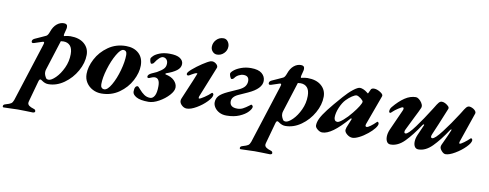

<svg xmlns="http://www.w3.org/2000/svg" viewBox="-181 -1032 4320 1696"><g transform="rotate(10 1979.0 -184.5)"><path d="M-108 273Q-107 260 -88 255Q-52 245 -39 236Q-26 227 -18 204L147 -311Q154 -332 154 -339Q154 -350 140 -346Q115 -339 70 -323Q68 -323 64 -321.5Q60 -320 57 -320Q44 -320 44 -334Q44 -352 72 -363Q78 -365 112 -381L162 -404Q177 -411 189 -446Q205 -492 234 -516Q263 -540 297 -540Q313 -540 321 -533Q329 -526 329 -511Q329 -499 325 -486L316 -451Q314 -441 314 -438Q314 -427 319 -429Q353 -437 374 -437Q453 -437 498 -398.5Q543 -360 543 -299Q543 -227 502 -154Q461 -81 394 -33.5Q327 14 253 14Q224 14 196 -6Q184 -15 178 -15Q169 -15 163 6L111 194Q109 204 109 207Q109 221 122 231.5Q135 242 165 251Q182 255 182 272Q182 277 176 280.5Q170 284 162 284L90 282L26 281Q11 281 -33 283Q-79 285 -99 285Q-104 285 -106.5 281.5Q-109 278 -108 273ZM403 -281Q403 -332 381 -356.5Q359 -381 321 -381Q313 -381 297 -379L212 -111Q208 -100 208 -86Q208 -71 214 -57Q222 -39 228 -32Q234 -25 249 -25Q274 -25 311 -61.5Q348 -98 375.5 -157Q403 -216 403 -281Z M571 -134Q571 -198 608 -269Q645 -340 714 -388.5Q783 -437 873 -437Q944 -437 987 -398Q1030 -359 1030 -289Q1030 -225 993 -154Q956 -83 887 -34.5Q818 14 728 14Q687 14 651 -4.5Q615 -23 593 -56.5Q571 -90 571 -134ZM887 -360Q887 -399 855 -399Q830 -399 796.5 -341.5Q763 -284 739 -204.5Q715 -125 715 -67Q715 -47 724 -37Q733 -27 748 -27Q777 -27 810 -84Q843 -141 865 -220.5Q887 -300 887 -360Z M1007 -52Q1007 -105 1036 -105Q1039 -105 1045.5 -98Q1052 -91 1060 -82Q1082 -56 1106 -39.5Q1130 -23 1160 -23Q1184 -23 1199.5 -50.5Q1215 -78 1215 -138Q1215 -209 1170 -209Q1156 -209 1138.5 -201Q1121 -193 1117 -193Q1104 -193 1104 -204Q1104 -223 1136 -238L1180 -258Q1219 -280 1237 -299Q1255 -318 1255 -347Q1255 -370 1242.5 -383.5Q1230 -397 1211 -397Q1197 -397 1178.5 -380.5Q1160 -364 1141 -334Q1138 -329 1131 -325.5Q1124 -322 1119 -322Q1112 -322 1107.5 -337.5Q1103 -353 1103 -363Q1103 -373 1121.5 -391Q1140 -409 1176.5 -423Q1213 -437 1263 -437Q1327 -437 1357 -417Q1387 -397 1387 -366Q1387 -332 1353.5 -306.5Q1320 -281 1258 -260V-251Q1311 -241 1338.5 -213Q1366 -185 1366 -152Q1366 -120 1330.5 -81Q1295 -42 1244.5 -14Q1194 14 1152 14Q1078 14 1042.5 -6Q1007 -26 1007 -52Z M1430 -44Q1430 -56 1435 -67L1509 -242L1534 -304Q1536 -309 1530 -309Q1521 -309 1508 -302.5Q1495 -296 1485.5 -290.5Q1476 -285 1470 -281Q1462 -276 1455 -276Q1443 -276 1443 -290Q1443 -303 1479 -334Q1515 -365 1561 -395.5Q1607 -426 1631 -434Q1639 -436 1644 -436Q1663 -436 1680 -422.5Q1697 -409 1697 -393L1695 -385L1585 -111Q1583 -107 1583 -99Q1583 -92 1588 -92Q1598 -92 1633 -115.5Q1668 -139 1688 -159Q1691 -162 1692 -162Q1698 -162 1702 -157Q1706 -152 1706 -146Q1706 -122 1669 -83.5Q1632 -45 1581.5 -15.5Q1531 14 1495 14Q1470 14 1450 -5Q1430 -24 1430 -44ZM1619 -562Q1619 -599 1645 -626.5Q1671 -654 1709 -654Q1733 -654 1748 -634Q1763 -614 1763 -589Q1763 -554 1737 -528Q1711 -502 1675 -502Q1652 -502 1635.5 -520Q1619 -538 1619 -562Z M1729 -82Q1729 -117 1750.5 -141.5Q1772 -166 1828 -192L1917 -232Q1957 -250 1972.5 -271.5Q1988 -293 1988 -319Q1988 -366 1939 -366Q1918 -366 1896 -354.5Q1874 -343 1862 -325Q1858 -319 1851.5 -315.5Q1845 -312 1840 -312Q1833 -312 1826 -329Q1819 -346 1819 -356Q1819 -368 1843 -388Q1867 -408 1907 -422.5Q1947 -437 1993 -437Q2060 -437 2091.5 -410.5Q2123 -384 2123 -344Q2123 -274 2004 -220L1924 -184Q1867 -158 1867 -116Q1867 -63 1935 -63Q1962 -63 1984.5 -74.5Q2007 -86 2040 -111Q2042 -112 2045.5 -115.5Q2049 -119 2053 -119Q2057 -119 2062 -113Q2067 -107 2067 -102Q2067 -84 2041 -56Q2015 -28 1966 -7Q1917 14 1851 14Q1814 14 1786.5 -0.5Q1759 -15 1744 -37.5Q1729 -60 1729 -82Z M2018 273Q2019 260 2038 255Q2074 245 2087 236Q2100 227 2108 204L2273 -311Q2280 -332 2280 -339Q2280 -350 2266 -346Q2241 -339 2196 -323Q2194 -323 2190 -321.5Q2186 -320 2183 -320Q2170 -320 2170 -334Q2170 -352 2198 -363Q2204 -365 2238 -381L2288 -404Q2303 -411 2315 -446Q2331 -492 2360 -516Q2389 -540 2423 -540Q2439 -540 2447 -533Q2455 -526 2455 -511Q2455 -499 2451 -486L2442 -451Q2440 -441 2440 -438Q2440 -427 2445 -429Q2479 -437 2500 -437Q2579 -437 2624 -398.5Q2669 -360 2669 -299Q2669 -227 2628 -154Q2587 -81 2520 -33.5Q2453 14 2379 14Q2350 14 2322 -6Q2310 -15 2304 -15Q2295 -15 2289 6L2237 194Q2235 204 2235 207Q2235 221 2248 231.5Q2261 242 2291 251Q2308 255 2308 272Q2308 277 2302 280.5Q2296 284 2288 284L2216 282L2152 281Q2137 281 2093 283Q2047 285 2027 285Q2022 285 2019.5 281.5Q2017 278 2018 273ZM2529 -281Q2529 -332 2507 -356.5Q2485 -381 2447 -381Q2439 -381 2423 -379L2338 -111Q2334 -100 2334 -86Q2334 -71 2340 -57Q2348 -39 2354 -32Q2360 -25 2375 -25Q2400 -25 2437 -61.5Q2474 -98 2501.5 -157Q2529 -216 2529 -281Z M2646 -38Q2646 -67 2662.5 -101.5Q2679 -136 2719 -188Q2759 -240 2834 -325Q2875 -372 2913.5 -402Q2952 -432 2972 -432Q2985 -432 3003 -424.5Q3021 -417 3038 -403Q3045 -396 3047 -396H3048Q3050 -396 3051 -398.5Q3052 -401 3053 -403Q3064 -425 3068 -435Q3070 -440 3077.5 -443.5Q3085 -447 3095 -447Q3120 -447 3148.5 -430Q3177 -413 3177 -399Q3177 -393 3176 -392L3079 -126Q3077 -118 3077 -115Q3077 -102 3089 -102Q3099 -102 3122.5 -119Q3146 -136 3171 -161Q3174 -164 3175 -164Q3180 -164 3184 -159Q3188 -154 3188 -147Q3188 -131 3168 -105.5Q3148 -80 3115 -53Q3077 -22 3040.5 -4Q3004 14 2981 14Q2956 14 2932.5 -5Q2909 -24 2909 -44Q2909 -50 2914 -67Q2922 -90 2946 -146V-148Q2946 -151 2943 -152.5Q2940 -154 2938 -152Q2864 -67 2808.5 -26.5Q2753 14 2710 14Q2689 14 2667.5 -3.5Q2646 -21 2646 -38ZM2948 -206Q2979 -244 2997 -273.5Q3015 -303 3015 -315Q3015 -324 2993 -342Q2982 -350 2971.5 -355.5Q2961 -361 2954 -361Q2939 -361 2913 -343.5Q2887 -326 2864 -302Q2837 -274 2816.5 -225.5Q2796 -177 2796 -137Q2796 -120 2804 -110.5Q2812 -101 2826 -101Q2842 -101 2877.5 -131.5Q2913 -162 2948 -206Z M3279 -48Q3279 -79 3294 -114L3377 -299Q3382 -309 3382 -318Q3382 -328 3373 -328Q3364 -328 3335 -309Q3306 -290 3294 -278Q3276 -260 3271 -260Q3268 -260 3264.5 -264Q3261 -268 3261 -273Q3261 -295 3276 -313Q3325 -372 3373.5 -404.5Q3422 -437 3473 -437Q3485 -437 3500 -425.5Q3515 -414 3526 -397Q3537 -380 3537 -365Q3537 -357 3535 -353Q3521 -320 3492 -264Q3442 -164 3430 -138Q3425 -128 3425 -118Q3425 -105 3437 -105Q3460 -105 3518.5 -184.5Q3577 -264 3635 -357L3647 -376Q3665 -407 3677.5 -422Q3690 -437 3705 -437Q3734 -437 3765 -408Q3773 -400 3773 -391Q3773 -389 3771 -383L3711 -237Q3698 -208 3688 -183Q3678 -158 3669 -138Q3664 -125 3664 -118Q3664 -105 3677 -105Q3700 -105 3760.5 -184Q3821 -263 3881 -357L3893 -376Q3911 -407 3923.5 -422Q3936 -437 3951 -437Q3962 -437 3976 -431Q3990 -425 4000 -416Q4017 -400 4013 -386L3921 -118Q3919 -110 3919 -107Q3919 -99 3924 -99Q3933 -99 3961 -119.5Q3989 -140 4010 -161Q4013 -164 4014 -164Q4020 -164 4024 -159Q4028 -154 4028 -148Q4028 -124 3989.5 -85Q3951 -46 3900 -16Q3849 14 3816 14Q3799 14 3781 -6Q3763 -26 3763 -42Q3763 -52 3768 -63L3781 -91Q3815 -163 3831 -204L3832 -208Q3832 -210 3830 -210Q3824 -210 3819 -202Q3755 -105 3696 -45.5Q3637 14 3573 14Q3551 14 3540 -2.5Q3529 -19 3529 -46Q3529 -76 3544 -111L3585 -204L3586 -208Q3586 -212 3582 -212Q3578 -212 3573 -206Q3507 -106 3448 -46Q3389 14 3323 14Q3301 14 3290 -3.5Q3279 -21 3279 -48Z"/></g></svg>

Font: EB Garamond ExtraBold
Style: Italic
Weight: 800
Italic angle: -17.2°
Designer: Georg Duffner and Octavio Pardo
Foundry: Georg Duffner
Version: Version 1.000